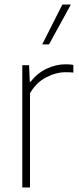

<svg xmlns="http://www.w3.org/2000/svg" viewBox="-20 -828 350 848"><path d="M78.5 0V-540H108.5L111.5 -467H115.5Q144 -504.5 185.2 -524.2Q226.5 -544 269.5 -544Q288.5 -544 304 -541.5V-507.5Q295 -508.5 287.2 -508.8Q279.5 -509 269 -509Q227 -509 183 -485.8Q139 -462.5 112.5 -416V0ZM166.5 -632 255.5 -808H293L196.5 -632Z"/></svg>

Font: Encode Sans Semi Condensed Thin
Style: Regular
Weight: 100
Width: 4
Designer: Multiple Designers
Foundry: Impallari Type
Version: Version 3.000; ttfautohint (v1.8.3) -l 8 -r 50 -G 200 -x 14 